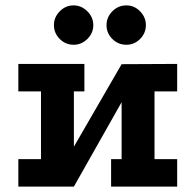

<svg xmlns="http://www.w3.org/2000/svg" viewBox="-20 -692 725 712"><path d="M48 -455H293V-353H254V-148L431 -454L637 -455V-353H553V-102H637V0H392V-102H431V-313L254 0H48V-102H132V-353H48ZM449 -672Q478 -672 499.5 -650Q521 -628 521 -599Q521 -569 499.5 -547.5Q478 -526 449 -526Q418 -526 396.5 -547.5Q375 -569 375 -599Q375 -628 396.5 -650Q418 -672 449 -672ZM253 -672Q282 -672 304 -650Q326 -628 326 -599Q326 -569 304 -547.5Q282 -526 253 -526Q223 -526 201.5 -547.5Q180 -569 180 -599Q180 -628 201.5 -650Q223 -672 253 -672Z"/></svg>

Font: Podkova ExtraBold
Style: Regular
Weight: 800
Designer: Ilya Yudin
Foundry: Cyreal (www.cyreal.org)
Version: Version 2.103